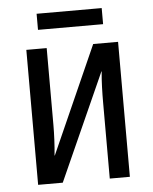

<svg xmlns="http://www.w3.org/2000/svg" viewBox="-50 -718 607 761"><g transform="rotate(-5 253.5 -338.0)"><path d="M383 -676H124V-612H383ZM71 0H169L360 -426H361C357 -386 356 -341 356 -303V0H436V-537H337L147 -110H146C150 -150 152 -195 152 -230V-537H71Z"/></g></svg>

Font: Noto Sans Condensed
Style: Regular
Weight: 400
Width: 3
Designer: Monotype Design Team
Foundry: Monotype Imaging Inc.
Version: Version 2.013